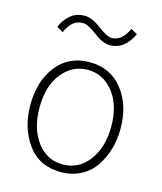

<svg xmlns="http://www.w3.org/2000/svg" viewBox="-111 -805 762 904"><g transform="rotate(15 270.0 -353.0)"><path d="M78.1 -638.7Q90.8 -670.9 119.1 -696.8Q147.5 -722.7 190.4 -722.7Q225.6 -722.7 271 -688.5Q316.4 -654.3 337.9 -654.3Q388.7 -654.3 418 -719.7L449.2 -702.1Q410.2 -619.1 339.8 -619.1Q303.7 -619.1 259.8 -653.3Q215.8 -687.5 190.4 -687.5Q136.7 -687.5 109.4 -621.1ZM95.7 -251Q95.7 -148.4 144 -84Q192.4 -19.5 270.5 -19.5Q347.7 -19.5 396.5 -84.5Q445.3 -149.4 445.3 -251Q445.3 -354.5 395.5 -417.5Q345.7 -480.5 270.5 -480.5Q195.3 -480.5 145.5 -418Q95.7 -355.5 95.7 -251ZM50.8 -251Q50.8 -367.2 109.4 -442.4Q168 -517.6 270.5 -517.6Q371.1 -517.6 430.7 -442.4Q490.2 -367.2 490.2 -251Q490.2 -199.2 476.6 -152.3Q462.9 -105.5 437 -66.9Q411.1 -28.3 368.2 -5.4Q325.2 17.6 270.5 17.6Q164.1 17.6 107.4 -61.5Q50.8 -140.6 50.8 -251Z"/></g></svg>

Font: Gothic A1 ExtraLight
Style: Regular
Weight: 275
Designer: HanYang I&C Co.,Ltd.
Foundry: HanYang I&C Co.,Ltd.
Version: Version 2.50